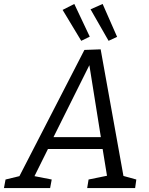

<svg xmlns="http://www.w3.org/2000/svg" viewBox="-56 -949 750 969"><path d="M205 -43 197 0H-36L-28 -43L42 -60L370 -697L452 -700L567 -61L632 -43L626 0H384L391 -43L484 -62L462 -197H186L118 -60ZM214 -257H453L395 -620ZM354 -743 260 -899 319 -929 397 -764ZM492 -743 401 -902 462 -929 535 -763Z"/></svg>

Font: Bitter
Style: Italic
Weight: 400
Italic angle: -9°
Designer: Sol Matas, and Bitter project Authors
Foundry: Sol Matas
Version: Version 2.001